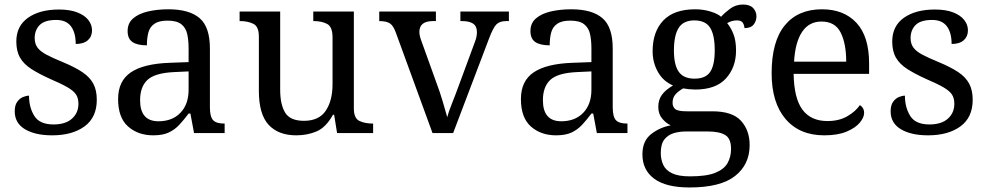

<svg xmlns="http://www.w3.org/2000/svg" viewBox="-20 -587 4355 847"><path d="M210 10Q135 10 90 -17Q45 -44 45 -96Q45 -123 56 -138Q67 -153 81.5 -159Q96 -165 108 -165Q108 -113 131.5 -75.5Q155 -38 216 -38Q269 -38 297.5 -63.5Q326 -89 326 -129Q326 -154 315.5 -170Q305 -186 278.5 -201.5Q252 -217 203 -238Q152 -261 118.5 -282.5Q85 -304 68.5 -332.5Q52 -361 52 -404Q52 -472 103.5 -508.5Q155 -545 240 -545Q288 -545 320.5 -532.5Q353 -520 369.5 -499Q386 -478 386 -453Q386 -426 367.5 -409.5Q349 -393 314 -393Q314 -443 293 -471Q272 -499 228 -499Q177 -499 155 -476.5Q133 -454 133 -419Q133 -394 145.5 -377Q158 -360 185.5 -345.5Q213 -331 257 -313Q310 -291 343 -269Q376 -247 391.5 -218Q407 -189 407 -147Q407 -69 353 -29.5Q299 10 210 10Z M656 10Q589 10 545 -29Q501 -68 501 -150Q501 -230 557.5 -268Q614 -306 729 -310L812 -313V-373Q812 -409 806 -436.5Q800 -464 780 -480Q760 -496 719 -496Q681 -496 661 -482Q641 -468 634.5 -443.5Q628 -419 628 -387Q586 -387 564.5 -401.5Q543 -416 543 -450Q543 -485 567.5 -506Q592 -527 633 -536.5Q674 -546 723 -546Q815 -546 860.5 -507Q906 -468 906 -373V-114Q906 -72 920 -57Q934 -42 968 -42H971V0H836L820 -86H812Q791 -58 771 -36.5Q751 -15 724.5 -2.5Q698 10 656 10ZM679 -52Q740 -52 776 -89.5Q812 -127 812 -191V-272L748 -269Q663 -265 630.5 -234.5Q598 -204 598 -145Q598 -52 679 -52Z M1287 10Q1208 10 1165 -36.5Q1122 -83 1122 -186V-426Q1122 -470 1097.5 -482Q1073 -494 1040 -494H1037V-536H1216V-191Q1216 -126 1238 -90Q1260 -54 1321 -54Q1387 -54 1417 -98.5Q1447 -143 1447 -216V-422Q1447 -469 1423 -481.5Q1399 -494 1365 -494H1362V-536H1541V-109Q1541 -65 1565.5 -53.5Q1590 -42 1623 -42H1626V0H1467L1454 -81H1449Q1418 -25 1377 -7.5Q1336 10 1287 10Z M1727 -441Q1716 -473 1700.5 -483.5Q1685 -494 1653 -494V-536H1903V-494H1890Q1830 -494 1830 -446Q1830 -438 1832 -429Q1834 -420 1838 -409L1906 -220Q1920 -183 1933 -139.5Q1946 -96 1953 -70Q1958 -91 1974 -131Q1990 -171 2003 -207L2075 -402Q2080 -414 2082 -425.5Q2084 -437 2084 -445Q2084 -471 2067.5 -482.5Q2051 -494 2018 -494H2011V-536H2225V-494H2213Q2184 -494 2169.5 -479Q2155 -464 2137 -416L1979 0H1888Z M2433 10Q2366 10 2322 -29Q2278 -68 2278 -150Q2278 -230 2334.5 -268Q2391 -306 2506 -310L2589 -313V-373Q2589 -409 2583 -436.5Q2577 -464 2557 -480Q2537 -496 2496 -496Q2458 -496 2438 -482Q2418 -468 2411.5 -443.5Q2405 -419 2405 -387Q2363 -387 2341.5 -401.5Q2320 -416 2320 -450Q2320 -485 2344.5 -506Q2369 -527 2410 -536.5Q2451 -546 2500 -546Q2592 -546 2637.5 -507Q2683 -468 2683 -373V-114Q2683 -72 2697 -57Q2711 -42 2745 -42H2748V0H2613L2597 -86H2589Q2568 -58 2548 -36.5Q2528 -15 2501.5 -2.5Q2475 10 2433 10ZM2456 -52Q2517 -52 2553 -89.5Q2589 -127 2589 -191V-272L2525 -269Q2440 -265 2407.5 -234.5Q2375 -204 2375 -145Q2375 -52 2456 -52Z M3022 240Q2918 240 2866 201.5Q2814 163 2814 94Q2814 35 2852 5Q2890 -25 2939 -34Q2919 -43 2901.5 -63.5Q2884 -84 2884 -116Q2884 -146 2899.5 -168Q2915 -190 2949 -210Q2906 -228 2882.5 -269.5Q2859 -311 2859 -361Q2859 -447 2906 -496.5Q2953 -546 3047 -546Q3083 -546 3115 -536Q3147 -526 3161 -513Q3175 -529 3200 -548Q3225 -567 3258 -567Q3288 -567 3302.5 -551.5Q3317 -536 3317 -515Q3317 -494 3304.5 -478.5Q3292 -463 3264 -463Q3264 -474 3257.5 -485.5Q3251 -497 3231 -497Q3208 -497 3188 -485Q3205 -464 3216 -435.5Q3227 -407 3227 -364Q3227 -290 3182.5 -241Q3138 -192 3047 -192Q3035 -192 3019.5 -193.5Q3004 -195 2994 -197Q2975 -187 2961 -172Q2947 -157 2947 -134Q2947 -116 2958.5 -106Q2970 -96 3009 -96H3122Q3211 -96 3249 -54Q3287 -12 3287 53Q3287 139 3222.5 189.5Q3158 240 3022 240ZM3024 191Q3096 191 3135 175.5Q3174 160 3189.5 132.5Q3205 105 3205 70Q3205 24 3179 8.5Q3153 -7 3103 -7H3005Q2977 -7 2952 0.5Q2927 8 2911 28Q2895 48 2895 88Q2895 117 2906 140.5Q2917 164 2945 177.5Q2973 191 3024 191ZM3044 -240Q3093 -240 3113 -270Q3133 -300 3133 -365Q3133 -433 3112.5 -465Q3092 -497 3043 -497Q2995 -497 2974 -464Q2953 -431 2953 -364Q2953 -300 2974.5 -270Q2996 -240 3044 -240Z M3616 10Q3507 10 3445.5 -62Q3384 -134 3384 -264Q3384 -404 3442 -475Q3500 -546 3606 -546Q3703 -546 3758.5 -486Q3814 -426 3814 -307V-261H3481Q3483 -152 3520.5 -102.5Q3558 -53 3630 -53Q3682 -53 3718.5 -74.5Q3755 -96 3773 -123Q3780 -120 3786 -111Q3792 -102 3792 -89Q3792 -69 3773 -46Q3754 -23 3715 -6.5Q3676 10 3616 10ZM3713 -315Q3713 -395 3688.5 -443.5Q3664 -492 3604 -492Q3549 -492 3518.5 -446.5Q3488 -401 3483 -315Z M4074 10Q3999 10 3954 -17Q3909 -44 3909 -96Q3909 -123 3920 -138Q3931 -153 3945.5 -159Q3960 -165 3972 -165Q3972 -113 3995.5 -75.5Q4019 -38 4080 -38Q4133 -38 4161.5 -63.5Q4190 -89 4190 -129Q4190 -154 4179.5 -170Q4169 -186 4142.5 -201.5Q4116 -217 4067 -238Q4016 -261 3982.5 -282.5Q3949 -304 3932.5 -332.5Q3916 -361 3916 -404Q3916 -472 3967.5 -508.5Q4019 -545 4104 -545Q4152 -545 4184.5 -532.5Q4217 -520 4233.5 -499Q4250 -478 4250 -453Q4250 -426 4231.5 -409.5Q4213 -393 4178 -393Q4178 -443 4157 -471Q4136 -499 4092 -499Q4041 -499 4019 -476.5Q3997 -454 3997 -419Q3997 -394 4009.5 -377Q4022 -360 4049.5 -345.5Q4077 -331 4121 -313Q4174 -291 4207 -269Q4240 -247 4255.5 -218Q4271 -189 4271 -147Q4271 -69 4217 -29.5Q4163 10 4074 10Z"/></svg>

Font: Noto Serif Test
Style: Regular
Weight: 400
Version: Version 1.000